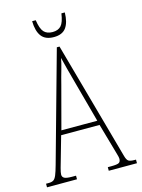

<svg xmlns="http://www.w3.org/2000/svg" viewBox="-132 -958 762 1033"><g transform="rotate(-15 248.5 -442.0)"><path d="M-2 0V-20H13Q30 -20 39.5 -26Q49 -32 56.5 -50Q64 -68 74 -104L244 -714H259L442 -55Q448 -33 457.5 -26.5Q467 -20 492 -20H499V0H342V-20H362Q395 -20 404.5 -26Q414 -32 414 -48Q414 -56 408.5 -74Q403 -92 398 -111L358 -251H144L109 -128Q103 -108 96 -82.5Q89 -57 89 -46Q89 -33 100 -26.5Q111 -20 143 -20H165V0ZM152 -276H352L293 -493Q277 -551 267 -589.5Q257 -628 251 -653Q247 -628 236 -590.5Q225 -553 214 -509ZM244 -771Q196 -771 174.5 -800Q153 -829 152 -884H172Q179 -836 195.5 -817.5Q212 -799 244 -799Q275 -799 291.5 -817Q308 -835 315 -884H334Q333 -829 312 -800Q291 -771 244 -771Z"/></g></svg>

Font: Noto Serif Ethiopic ExtraCondensed Thin
Style: Regular
Weight: 100
Width: 2
Designer: Monotype Design Team
Foundry: Monotype Imaging Inc.
Version: Version 2.102; ttfautohint (v1.8.4.7-5d5b)